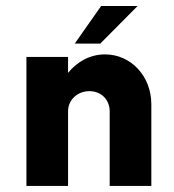

<svg xmlns="http://www.w3.org/2000/svg" viewBox="-20 -615 577 635"><path d="M435.1 -595.2H314.5L227.1 -470.7H311.5ZM327.6 -435.1C278.3 -435.1 235.4 -411.6 205.1 -374V-426.8H67.4V0H205.1V-246.6C205.1 -285.2 236.3 -313.5 275.9 -313.5C314.9 -313.5 342.8 -285.2 342.8 -246.6V0H480.5V-270C480.5 -364.7 411.6 -435.1 327.6 -435.1Z"/></svg>

Font: Now ExtraBold
Style: Regular
Weight: 800
Designer: Alfredo Marco Pradil
Foundry: Alfredo Marco Pradil
Version: Version 1.200;hotconv 1.0.109;makeotfexe 2.5.65596